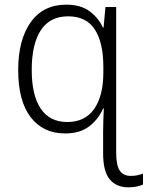

<svg xmlns="http://www.w3.org/2000/svg" viewBox="-20 -562 633 823"><path d="M531 241Q479 241 450.5 207Q422 173 422 95V1Q422 -19 423 -46.5Q424 -74 425 -97H422Q402 -51 362.5 -20.5Q323 10 259 10Q165 10 111.5 -59.5Q58 -129 58 -262Q58 -391 111.5 -466.5Q165 -542 264 -542Q327 -542 365 -513Q403 -484 421 -444H424L432 -532H478V91Q478 147 493.5 169.5Q509 192 541 192Q557 192 570 189Q583 186 593 182V229Q582 234 566.5 237.5Q551 241 531 241ZM268 -39Q345 -39 384 -95.5Q423 -152 423 -251V-275Q423 -379 386.5 -435.5Q350 -492 272 -492Q194 -492 155 -432.5Q116 -373 116 -262Q116 -154 154.5 -96.5Q193 -39 268 -39Z"/></svg>

Font: Noto Sans Mono SemiCondensed Light
Style: Regular
Weight: 300
Width: 4
Designer: Monotype Design Team
Foundry: Monotype Imaging Inc.
Version: Version 2.014; ttfautohint (v1.8.4.7-5d5b)